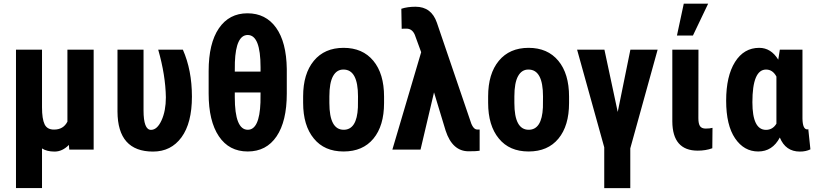

<svg xmlns="http://www.w3.org/2000/svg" viewBox="-20 -791 4316 1015"><path d="M202.1 -528.3V-224.1Q202.1 -162.1 215.8 -133.8Q229.5 -105.5 266.1 -106Q314.9 -106 336.4 -147.9V-528.3H475.1V0H346.2L344.2 -24.9Q309.6 10.3 268.6 10.3Q227.5 10.3 202.1 -6.3V203.1H64.5V-528.3Z M738.8 -528.3V-207.5Q738.8 -104.5 778.3 -104.5Q811 -104.5 834 -154.8Q856.9 -205.1 856.9 -276.4Q855 -393.6 816.4 -528.3H946.8Q994.6 -419.9 994.6 -280.3Q994.6 -140.6 939.5 -65.2Q884.3 10.3 789.1 10.3Q602.1 10.3 601.1 -201.2V-528.3Z M1357.4 -435.5Q1357.4 -606 1289.6 -606Q1227.1 -606 1221.7 -461.9L1221.2 -412.6H1357.4ZM1221.2 -302.2V-277.3Q1221.2 -105 1290 -105Q1351.6 -105 1356.9 -249L1357.4 -302.2ZM1496.1 -296.4Q1496.1 -149.9 1442.1 -70.1Q1388.2 9.8 1289.6 9.8Q1190.9 9.8 1137 -70.6Q1083 -150.9 1083 -296.4V-415.5Q1083 -562 1137.2 -641.4Q1191.4 -720.7 1288.1 -720.7Q1384.8 -720.7 1439.5 -644.5Q1494.1 -568.4 1496.1 -426.3Z M1795.9 -423.3Q1760.3 -423.8 1740.7 -388.7Q1721.2 -353.5 1721.2 -281.2V-246.6Q1721.2 -105 1796.9 -105Q1866.7 -105 1872.1 -223.1L1872.6 -281.2Q1872.6 -423.3 1795.9 -423.3ZM1582.5 -281.2Q1582.5 -401.4 1639.2 -469.7Q1695.8 -538.1 1796.4 -538.1Q1897 -538.1 1953.6 -469.7Q2010.3 -401.4 2010.3 -280.3V-246.6Q2010.3 -126 1954.1 -58.1Q1897.9 9.8 1796.4 9.8Q1694.8 9.8 1639.2 -58.6Q1582.5 -127 1582.5 -247.6Z M2176.8 -755.4Q2260.7 -755.4 2289.6 -670.9L2463.9 -159.7Q2478.5 -107.9 2501 -106.4H2515.6V5.9Q2501 8.8 2457.5 8.8Q2371.6 8.8 2335.9 -100.1L2274.4 -302.7L2203.1 0H2054.2L2206.5 -515.1L2176.8 -596.2Q2163.6 -639.6 2128.9 -639.6H2117.2L2103.5 -638.7L2101.6 -744.6Q2133.8 -755.4 2176.8 -755.4Z M2773.9 -423.3Q2738.3 -423.8 2718.8 -388.7Q2699.2 -353.5 2699.2 -281.2V-246.6Q2699.2 -105 2774.9 -105Q2844.7 -105 2850.1 -223.1L2850.6 -281.2Q2850.6 -423.3 2773.9 -423.3ZM2560.5 -281.2Q2560.5 -401.4 2617.2 -469.7Q2673.8 -538.1 2774.4 -538.1Q2875 -538.1 2931.6 -469.7Q2988.3 -401.4 2988.3 -280.3V-246.6Q2988.3 -126 2932.1 -58.1Q2876 9.8 2774.4 9.8Q2672.9 9.8 2617.2 -58.6Q2560.5 -127 2560.5 -247.6Z M3312 203.6H3174.3V-12.2L3030.8 -528.3H3175.3L3245.6 -199.2L3312.5 -528.3H3456.5L3312 -6.8Z M3746.6 -115.2 3745.6 -7.3Q3710.9 5.4 3668.5 5.4Q3535.2 5.4 3534.2 -148.9V-528.3H3672.4L3671.9 -166Q3671.9 -136.7 3680.7 -124Q3689.5 -111.3 3710.9 -111.3Q3732.4 -111.3 3746.6 -115.2ZM3594.7 -771.5H3723.6L3643.1 -603H3558.6Z M4029.8 -423.3Q3957.5 -423.3 3957.5 -250.5Q3957.5 -104.5 4029.3 -104.5Q4064.9 -104.5 4084.5 -137.2V-386.2Q4064.9 -423.3 4029.8 -423.3ZM4222.2 -528.3V-164.6Q4223.1 -106.9 4247.6 -106.9Q4251 -106.9 4252.9 -108.9L4264.2 -1.5Q4240.7 10.3 4208.5 10.3Q4132.8 10.3 4102.5 -64Q4063.5 9.8 3988.3 9.8Q3913.1 9.8 3866 -59.6Q3818.8 -128.9 3818.8 -258.8Q3818.8 -388.7 3865.7 -463.4Q3912.6 -538.1 3993.7 -538.1Q4055.7 -538.1 4094.2 -475.6L4102.5 -528.3Z"/></svg>

Font: RobotoCondensed-Bold
Style: Bold
Weight: 700
Designer: Google
Version: Version 2.001240; 2014